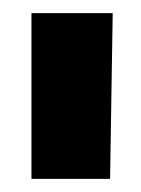

<svg xmlns="http://www.w3.org/2000/svg" viewBox="-20 -754 215 293"><path d="M152 -734Q151 -671 150 -608Q149 -545 148 -481H28V-734Z"/></svg>

Font: Reem Kufi Ink
Style: Bold
Weight: 700
Designer: Khaled Hosny
Version: Version 1.002